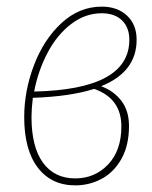

<svg xmlns="http://www.w3.org/2000/svg" viewBox="-20 -549 458 579"><path d="M392 -429Q392 -332 285 -289Q323 -275 346 -245Q369 -215 369 -169Q369 -111 346.5 -70.5Q324 -30 287 -10Q250 10 207 10Q135 10 94 -43.5Q53 -97 53 -196Q53 -275 82.5 -352.5Q112 -430 165.5 -479.5Q219 -529 287 -529Q334 -529 363 -502Q392 -475 392 -429ZM83 -273Q370 -279 370 -429Q370 -466 348 -487.5Q326 -509 287 -509Q237 -509 194.5 -476.5Q152 -444 123.5 -390Q95 -336 83 -273ZM79 -254Q75 -220 75 -196Q75 -106 109.5 -58.5Q144 -11 207 -11Q266 -11 306 -53Q346 -95 346 -168Q346 -252 264 -281Q193 -258 79 -254Z"/></svg>

Font: Fira Sans Extra Condensed Thin
Style: Italic
Weight: 250
Width: 3
Italic angle: -8°
Designer: Carrois Corporate & Edenspiekermann AG
Foundry: Carrois Corporate GbR & Edenspiekermann AG
Version: Version 4.203